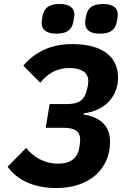

<svg xmlns="http://www.w3.org/2000/svg" viewBox="-20 -931 640 963"><path d="M262.1 12.1C437.1 12.1 532 -90.9 532 -219.1C532 -293 492.9 -340.9 399.1 -356.9L399.9 -362.9C498.9 -372.9 572.1 -442.8 572.1 -540.8C572.1 -649.1 491.1 -709.9 342 -709.9C236.9 -709.9 157 -671.9 96.9 -601.9L182.2 -516C221.9 -566.1 269.9 -589.8 327.1 -589.8C389.9 -589.8 422.9 -566.1 422.9 -524.9C422.9 -519.2 421.9 -509.9 421.2 -505L419 -494C408 -432.2 380 -409.1 317.1 -409.1H229L209.2 -290.1H296.9C361.2 -290.1 382.1 -269.2 382.1 -229C382.1 -220.9 381 -213.1 380 -206L377.8 -191.1C370 -138.8 334.2 -110.1 271 -110.1C203.8 -110.1 147 -143.1 111.2 -188.9L18.1 -95.2C66.1 -27 150.9 12.1 262.1 12.1ZM188.9 -816.1C188.9 -785.2 208.8 -762.1 262.8 -762.1C320.7 -762.1 340.9 -785.9 347.7 -821C351.9 -842 353 -850.1 353 -856.9C353 -888.1 332.7 -910.9 278.8 -910.9C220.9 -910.9 201 -887.1 193.9 -851.9C190 -831 188.9 -823.2 188.9 -816.1ZM407 -816.1C407 -785.2 426.8 -762.1 480.8 -762.1C538.7 -762.1 558.9 -785.9 565.7 -821C570 -842 570.7 -850.1 570.7 -856.9C570.7 -888.1 550.8 -910.9 496.8 -910.9C438.9 -910.9 418.7 -887.1 411.9 -851.9C407.7 -831 407 -823.2 407 -816.1Z"/></svg>

Font: Margiela Mono Italic Bold It
Style: Regular
Weight: 700
Designer: Mike Abbink, Paul van der Laan, Pieter van Rosmalen
Foundry: Bold Monday
Version: Version 2.003 2021